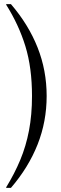

<svg xmlns="http://www.w3.org/2000/svg" viewBox="-20 -760 297 930"><path d="M10 150V147Q50 82 78 15Q106 -52 120.5 -128Q135 -204 135 -295Q135 -432 103 -536Q71 -640 10 -737V-740H33Q118 -641 162 -530Q206 -419 206 -295Q206 -171 162 -60Q118 51 33 150Z"/></svg>

Font: Spectral SemiBold
Style: Regular
Weight: 600
Designer: Jean-Baptiste Levee
Foundry: Production Type
Version: Version 2.001